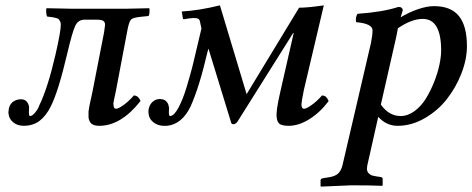

<svg xmlns="http://www.w3.org/2000/svg" viewBox="-20 -462 1771 720"><path d="M326.2 -115.2 370.1 -339.8Q374 -364.3 374 -368.2Q374 -379.4 367.2 -383.8Q360.4 -388.2 342.8 -388.2H296.9Q272.9 -388.2 262 -364.7Q251 -341.3 232.9 -264.2Q198.7 -117.7 169.9 -62Q152.3 -26.9 127.9 -8.5Q103.5 9.8 67.9 9.8Q44.4 9.3 29.1 -3.7Q13.7 -16.6 12.2 -35.2Q10.7 -40 12.2 -46.9Q13.7 -67.4 26.6 -78.6Q39.6 -89.8 60.1 -89.8Q72.3 -89.4 79.8 -81.3Q87.4 -73.2 88.9 -61V-51.8Q86.9 -26.9 92.8 -26.9Q101.6 -26.9 112.5 -40.8Q123.5 -54.7 127 -65.9Q159.2 -131.8 188 -256.8Q208 -343.8 208 -369.1Q208 -376.5 205.6 -381.6Q203.1 -386.7 200.9 -389.4Q198.7 -392.1 190.9 -394.3Q183.1 -396.5 179.9 -397Q176.8 -397.5 164.6 -398.9Q159.7 -399.4 157.2 -399.9Q154.3 -402.8 153.3 -415.3Q152.3 -427.7 154.8 -431.2Q229 -429.2 251 -429.2H452.1L540 -431.2Q541.5 -424.8 540.5 -414.1Q539.6 -403.3 536.1 -401.9L506.8 -398.9Q479.5 -396 472.2 -389.4Q464.8 -382.8 459 -355L415 -123Q413.6 -116.2 411.4 -105.7Q409.2 -95.2 407.7 -88.6Q406.2 -82 405.8 -78.1Q404.3 -71.8 405.8 -68.8Q405.8 -54.2 415 -54.2Q423.8 -54.2 443.4 -68.1Q462.9 -82 481.9 -104Q491.2 -104 497.8 -97.7Q504.4 -91.3 506.8 -83Q433.6 9.8 352.1 9.8Q333 9.8 323.7 2.4Q314.5 -4.9 312 -21V-43.9Q313 -52.7 315.2 -64.5Q317.4 -76.2 321 -91.3Q324.7 -106.4 326.2 -115.2Z M617.7 -26.9Q632.3 -26.9 649.2 -58.1Q666 -89.4 679.9 -135.7Q693.8 -182.1 701.4 -211.9Q709 -241.7 713.4 -262.2Q714.4 -267.1 735.4 -355L729.5 -382.8Q727.5 -392.1 716.6 -393.8Q705.6 -395.5 691.4 -393.1H689.5L672.4 -390.1Q665.5 -388.7 665.5 -395L661.6 -418.9Q725.1 -422.4 804.7 -441.9L904.8 -108.9L1101.6 -433.1Q1133.8 -433.1 1194.3 -441.9L1119.6 -125Q1110.4 -79.6 1110.4 -70.8Q1110.4 -54.2 1120.6 -54.2Q1128.9 -54.2 1148.9 -68.4Q1168.9 -82.5 1187.5 -104Q1197.8 -103.5 1202.9 -98.4Q1208 -93.3 1212.4 -83Q1180.2 -40 1140.1 -15.1Q1100.1 9.8 1062.5 9.8Q1040.5 9.8 1030 3.7Q1019.5 -2.4 1017.6 -22Q1014.2 -44.9 1030.8 -116.2L1081.5 -338.9L1078.6 -336.9L870.6 -5.9Q863.8 3.9 854.5 3.9Q847.2 3.9 845.7 -5.9L761.7 -279.8L757.8 -266.1Q727.5 -135.3 694.3 -62Q662.1 3.9 606.4 9.8H590.8Q569.8 8.3 554.7 -3.9Q539.6 -16.1 537.6 -33.2Q536.6 -37.1 536.6 -46.9Q538.6 -66.9 550.8 -78.9Q563 -90.8 580.6 -90.8Q581.5 -90.8 583.5 -90.3Q585.4 -89.8 586.4 -89.8Q596.7 -89.4 604 -81.5Q611.3 -73.7 612.8 -63Q615.2 -55.7 613.8 -51.8Q611.8 -26.9 617.7 -26.9Z M1472.2 -356Q1471.7 -352.5 1469.2 -340.8Q1466.8 -329.1 1465.3 -320.8L1408.2 -69.8Q1438.5 -26.9 1482.4 -26.9Q1509.3 -26.9 1534.2 -45.2Q1559.1 -63.5 1576.7 -91.8Q1594.2 -120.1 1607.7 -153.8Q1621.1 -187.5 1627.7 -218.5Q1634.3 -249.5 1634.3 -272.9Q1634.3 -391.1 1565.4 -391.1Q1523.4 -391.1 1472.2 -356ZM1398.4 -23.9 1357.4 158.2Q1356 165.5 1356 169.9Q1356 181.2 1362.5 187.7Q1369.1 194.3 1375 196Q1380.9 197.8 1390.1 199.2L1409.2 202.1Q1415 203.6 1415 210V232.9L1413.1 234.9Q1374 232.9 1296.4 232.9L1184.1 237.8L1182.1 235.8V213.9Q1182.1 208 1192.4 206.1L1211.4 203.1Q1235.4 199.7 1247.1 189.5Q1258.8 179.2 1264.2 158.2L1371.1 -300.8Q1377 -330.6 1377 -348.1Q1377 -373.5 1315.4 -378.9Q1312 -395.5 1320.3 -410.2Q1414.1 -416.5 1474.1 -436Q1490.2 -436 1490.2 -422.9Q1489.7 -420.9 1486.6 -411.1Q1483.4 -401.4 1482.4 -397Q1512.7 -415.5 1546.6 -427.2Q1580.6 -439 1607.4 -439Q1670.9 -439 1700.9 -401.9Q1731 -364.7 1731 -289.1Q1731 -239.3 1710.2 -186.3Q1689.5 -133.3 1655.3 -89.8Q1621.1 -46.4 1572 -18.3Q1522.9 9.8 1471.2 9.8Q1428.7 9.8 1398.4 -23.9Z"/></svg>

Font: Common Serif Medium
Style: Italic
Weight: 500
Italic angle: -12°
Designer: Philipp H. Poll, Khaled Hosny
Foundry: Stefan Peev, Context Ltd.
Version: Version 1.026